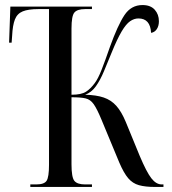

<svg xmlns="http://www.w3.org/2000/svg" viewBox="-20 -740 680 760"><path d="M100 0V-10H124Q155 -10 164.5 -24.5Q174 -39 174 -88V-704H132Q92 -704 70 -695Q48 -686 39 -663Q30 -640 28 -598L26 -571H16L21 -714H344V-704H317Q286 -704 274.5 -690.5Q263 -677 263 -627V-365Q302 -365 320.5 -377Q339 -389 355 -411Q368 -428 382 -463.5Q396 -499 415 -554Q446 -640 472.5 -680Q499 -720 544 -720Q576 -720 592.5 -701.5Q609 -683 609 -656Q609 -637 600.5 -624.5Q592 -612 578 -610Q575 -667 528 -667Q511 -667 495 -656Q479 -645 461.5 -615.5Q444 -586 422 -532Q406 -493 391.5 -458Q377 -423 359.5 -398.5Q342 -374 317 -365Q361 -364 390.5 -354Q420 -344 440.5 -321Q461 -298 478 -257L533 -123Q560 -59 579 -34.5Q598 -10 620 -10H627V0H594Q555 0 530 -7Q505 -14 487.5 -34.5Q470 -55 452 -97L381 -268Q364 -309 351 -327.5Q338 -346 319 -350.5Q300 -355 263 -355V-90Q263 -38 274.5 -24Q286 -10 317 -10H344V0Z"/></svg>

Font: Noto Serif Display ExtraCondensed
Style: Regular
Weight: 400
Width: 2
Designer: Monotype Design Team
Foundry: Monotype Imaging Inc.
Version: Version 2.009